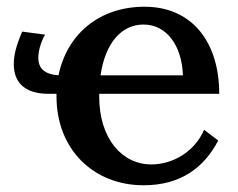

<svg xmlns="http://www.w3.org/2000/svg" viewBox="-20 -536 707 571"><path d="M21 -345C21 -288 57 -257 124 -257H148V-249C148 -93 257 15 407 15C518 15 587 -38 629 -118L587 -150C558 -83 492 -47 430 -47C342 -47 275 -125 275 -249V-257H632C632 -411 551 -516 410 -516C275 -516 179 -434 154 -312C112 -315 94 -333 94 -364C94 -383 100 -408 114 -433L46 -442C27 -398 21 -370 21 -345ZM279 -312C293 -408 341 -463 407 -463C475 -463 521 -401 524 -312Z"/></svg>

Font: LT Superior Serif Semibold
Style: Regular
Weight: 600
Designer: Daniel Lyons
Foundry: LyonsType
Version: Version 2.120;FEAKit 1.0